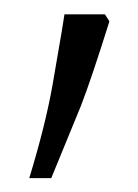

<svg xmlns="http://www.w3.org/2000/svg" viewBox="-20 -650 194 269"><path d="M127 -629.9 133.3 -620.1Q107.4 -537.6 93.3 -501.5L51.8 -400.4H21Q43.9 -475.6 53.7 -531.5Q63.5 -587.4 66.9 -608.4L70.3 -629.9Z"/></svg>

Font: Open Sans Hebrew Condensed Light
Style: Regular
Weight: 300
Width: 3
Foundry: Ascender Corporation, Yanek Iontef
Version: Version 2.001;PS 002.001;hotconv 1.0.70;makeotf.lib2.5.58329